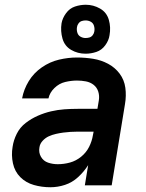

<svg xmlns="http://www.w3.org/2000/svg" viewBox="-20 -780 616 808"><path d="M192 8Q223 8 253.5 -2Q284 -12 308.5 -34.5Q333 -57 351 -85L337 0H450L506 -342Q512 -377 507.5 -410.5Q503 -444 483.5 -470Q464 -496 435 -511.5Q406 -527 372.5 -532.5Q339 -538 304 -538Q267 -538 228.5 -529Q190 -520 156 -496.5Q122 -473 101 -438.5Q80 -404 73 -366H184Q189 -390 209 -409.5Q229 -429 254.5 -435Q280 -441 304 -441Q323 -441 341.5 -437.5Q360 -434 374 -423Q388 -412 393.5 -394.5Q399 -377 396 -358L390 -322H307Q279 -322 251 -320Q223 -318 195 -311.5Q167 -305 139.5 -293Q112 -281 88 -262.5Q64 -244 50.5 -217Q37 -190 33 -162Q27 -127 34.5 -92.5Q42 -58 65.5 -34.5Q89 -11 122.5 -1.5Q156 8 192 8ZM223 -89Q202 -89 182.5 -95.5Q163 -102 152.5 -120Q142 -138 146 -160Q148 -175 159.5 -187.5Q171 -200 185.5 -206.5Q200 -213 215.5 -216.5Q231 -220 246 -222Q261 -224 276.5 -225Q292 -226 307 -226H374L371 -211Q367 -186 355 -162Q343 -138 321.5 -120.5Q300 -103 274.5 -96Q249 -89 223 -89ZM340 -554Q363 -554 385.5 -561.5Q408 -569 423 -589.5Q438 -610 441 -632Q447 -665 438 -696.5Q429 -728 401 -744Q373 -760 341 -760Q318 -760 295.5 -752.5Q273 -745 258 -724.5Q243 -704 239 -682Q234 -649 243 -617.5Q252 -586 279.5 -570Q307 -554 340 -554ZM340 -620Q329 -620 319 -625.5Q309 -631 305.5 -642.5Q302 -654 304 -666Q305 -674 310.5 -681.5Q316 -689 324 -691.5Q332 -694 340 -694Q352 -694 362 -688.5Q372 -683 375.5 -671.5Q379 -660 377 -648Q376 -640 370.5 -632.5Q365 -625 357 -622.5Q349 -620 340 -620Z"/></svg>

Font: Iosevka Sparkle SmBdObl
Style: Regular
Weight: 600
Italic angle: -9°
Designer: Belleve Invis
Foundry: Belleve Invis
Version: Version 4.5.0; ttfautohint (v1.8.3)